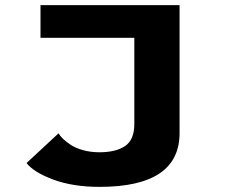

<svg xmlns="http://www.w3.org/2000/svg" viewBox="-20 -720 890 749"><path d="M680.5 -700V-201Q680.5 9 368.5 9Q265 9 188.5 -19.2Q112 -47.5 83.5 -84L208.5 -200Q213.5 -190.5 225 -179.2Q236.5 -168 255.5 -155.2Q274.5 -142.5 304 -134.2Q333.5 -126 367.5 -126Q432.5 -126 468.2 -150.5Q504 -175 504 -236V-572.5H138V-700Z"/></svg>

Font: League Mono Wide
Style: Bold
Weight: 700
Width: 8
Designer: Tyler Finck
Foundry: The League of Moveable Type / Tyler Finck
Version: Version 2.210